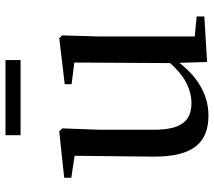

<svg xmlns="http://www.w3.org/2000/svg" viewBox="-60 -705 780 700"><g transform="rotate(-90 330.0 -355.0)"><path d="M187 -670H461V-725H187ZM454 10 620 0V-28L547 -35V-383L551 -518L541 -529L373 -509V-484L452 -474L450 -125C408 -76 357 -47 304 -47C242 -47 207 -81 207 -183V-383L212 -518L201 -529L32 -511V-485L112 -473L109 -186C108 -37 163 15 259 15C337 15 401 -27 451 -91Z"/></g></svg>

Font: Noto Serif JP Medium
Style: Regular
Weight: 500
Designer: Ryoko NISHIZUKA 西塚涼子 (kana & ideographs); Frank Grießhammer (Latin, Greek & Cyrillic); Wenlong ZHANG 张文龙 (bopomofo); San
Foundry: Adobe
Version: Version 2.001;hotconv 1.1.0;makeotfexe 2.6.0